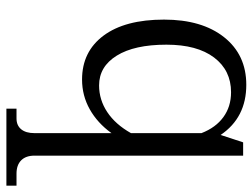

<svg xmlns="http://www.w3.org/2000/svg" viewBox="-118 -438 816 621"><g transform="rotate(90 290.5 -128.0)"><path d="M43.9 -250Q43.9 -372.6 100.8 -444.3Q157.7 -516.1 254.9 -516.1Q360.8 -516.1 417 -433.1L440.9 -505.9H483.9V168.9Q483.9 196.8 499 211.9Q514.2 227.1 542 227.1H581.1V259.8H332V227.1H363.8Q386.2 227.1 398.7 211.9Q411.1 196.8 411.1 168.9V-80.1Q378.4 -34.7 334 -9.8Q289.6 15.1 237.8 15.1Q147.5 15.1 95.7 -54.4Q43.9 -124 43.9 -250ZM125 -257.8Q125 -154.3 160.4 -97.2Q195.8 -40 256.8 -40Q303.2 -40 343 -66.4Q382.8 -92.8 411.1 -143.1V-371.1Q393.1 -417.5 359.1 -442.1Q325.2 -466.8 278.8 -466.8Q208 -466.8 166.5 -411.9Q125 -356.9 125 -257.8Z"/></g></svg>

Font: LT Superior Serif
Style: Regular
Weight: 400
Designer: Daniel Lyons
Foundry: LyonsType
Version: Version 2.120;FEAKit 1.0